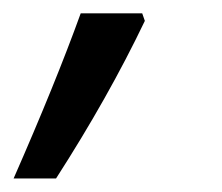

<svg xmlns="http://www.w3.org/2000/svg" viewBox="-69 -136 329 285"><path d="M142.1 -116.2 146 -105Q91.8 8.3 14.2 128.9H-48.8Q13.2 -12.2 50.8 -116.2Z"/></svg>

Font: Open Sans Hebrew
Style: Italic
Weight: 400
Italic angle: -12°
Foundry: Ascender Corporation, Yanek Iontef
Version: Version 2.001;PS 002.001;hotconv 1.0.70;makeotf.lib2.5.58329